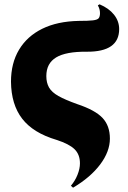

<svg xmlns="http://www.w3.org/2000/svg" viewBox="-20 -642 592 891"><path d="M319 229 309 220Q328 198 339.5 169.5Q351 141 351 116Q351 75 326 50.5Q301 26 242 7Q134 -25 83 -91Q32 -157 31 -263Q31 -349 68.5 -411.5Q106 -474 176 -508.5Q246 -543 345 -545Q390 -545 411 -547.5Q432 -550 438 -557.5Q444 -565 444 -581Q444 -600 434 -617L442 -622Q485 -604 509 -574Q533 -544 533 -507Q533 -401 383 -402Q286 -403 240.5 -375.5Q195 -348 195 -289Q195 -258 207.5 -236Q220 -214 251 -196.5Q282 -179 338 -159Q422 -131 456 -94.5Q490 -58 490 1Q490 61 445 121Q400 181 319 229Z"/></svg>

Font: Literata 72pt ExtraBold
Style: Regular
Weight: 800
Designer: Latin by Veronika Burian and Jose Scaglione. Greek by Irene Vlachou. Cyrillic by Vera Evstafieva.
Foundry: TypeTogether
Version: Version 3.002